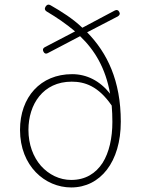

<svg xmlns="http://www.w3.org/2000/svg" viewBox="-20 -811 626 844"><path d="M160 -82C126 -121 105 -176 105 -240C105 -352 169 -452 295 -452C352 -452 412 -433 471 -347C473 -324 474 -300 474 -275C474 -205 460 -141 431 -95C401 -49 356 -20 293 -20C242 -20 195 -43 160 -82ZM419 -730 342 -689C300 -729 251 -760 202 -788C193 -793 187 -791 181 -783C175 -774 176 -766 186 -760C230 -734 272 -705 310 -673L176 -603C168 -598 167 -592 171 -584C175 -576 181 -573 189 -577L254 -611L332 -652C396 -591 444 -512 464 -399C419 -456 361 -485 297 -485C158 -485 68 -384 68 -240C68 -81 178 13 293 13C421 13 511 -99 511 -276C511 -457 451 -579 363 -669L498 -739C506 -744 509 -751 504 -759C500 -767 493 -769 485 -765Z"/></svg>

Font: GenSenRounded2 TW EL
Style: Regular
Weight: 250
Version: Version 2.100;PS 2.1;hotconv 16.6.51;makeotf.lib2.5.65220 DE